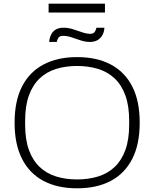

<svg xmlns="http://www.w3.org/2000/svg" viewBox="-20 -1007 835 1039"><path d="M397 12Q291 12 215.5 -28Q140 -68 99.5 -147Q59 -226 59 -343Q59 -461 99.5 -539.5Q140 -618 215.5 -658Q291 -698 397 -698Q504 -698 579.5 -658Q655 -618 695.5 -539.5Q736 -461 736 -343Q736 -226 695.5 -147Q655 -68 579.5 -28Q504 12 397 12ZM397 -36Q459 -36 511 -52Q563 -68 600.5 -103.5Q638 -139 658.5 -195.5Q679 -252 679 -333V-353Q679 -434 658.5 -490.5Q638 -547 600.5 -582.5Q563 -618 511 -634Q459 -650 397 -650Q335 -650 283.5 -634Q232 -618 194.5 -582.5Q157 -547 136.5 -490.5Q116 -434 116 -353V-333Q116 -252 136.5 -195.5Q157 -139 194.5 -103.5Q232 -68 283.5 -52Q335 -36 397 -36ZM246 -780Q248 -802 256.5 -819.5Q265 -837 281.5 -847Q298 -857 323 -857Q349 -857 374.5 -849Q400 -841 424 -832.5Q448 -824 469 -824Q486 -824 493 -835Q500 -846 502 -857H545Q544 -835 534.5 -817.5Q525 -800 508 -790Q491 -780 466 -780Q442 -780 416.5 -788.5Q391 -797 367 -805Q343 -813 322 -813Q303 -813 296 -802.5Q289 -792 287 -780ZM243 -939V-987H548V-939Z"/></svg>

Font: Archivo Thin
Style: Regular
Weight: 250
Designer: Hector Gatti
Foundry: Omnibus-Type
Version: Version 2.001